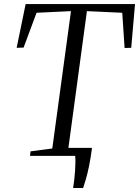

<svg xmlns="http://www.w3.org/2000/svg" viewBox="-20 -763 681 940"><path d="M338 157.5Q341 139.5 343.5 117.8Q346 96 347.5 73.8Q349 51.5 349.2 32.2Q349.5 13 348 0L308 -39H430.5Q424 11.5 416.2 49Q408.5 86.5 400.8 113Q393 139.5 387 157.5ZM127 0 129.5 -22 236 -36 327.5 -708.5 159 -700.5 95.5 -530 61.5 -529 105.5 -743H641L622.5 -529L590 -528L578.5 -700.5L405.5 -708.5L314.5 -36L422 -22L419.5 0Z"/></svg>

Font: Merriweather 120pt Light
Style: Italic
Weight: 300
Italic angle: -7.8°
Version: Version 2.101